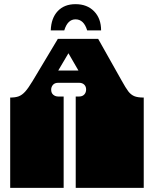

<svg xmlns="http://www.w3.org/2000/svg" viewBox="-20 -903 740 923"><path d="M29 -171V-172Q29 -185 29 -191Q29 -197 29 -209V-260Q29 -269 29 -273.5Q29 -278 29 -282.5Q29 -287 29 -296V-297Q29 -310 29 -316Q29 -322 29 -334V-434Q54 -434 70 -440Q86 -446 101 -462.5Q116 -479 137 -514L258 -716H452L564 -517Q585 -479 597 -463.5Q609 -448 625 -441Q641 -434 671 -434V0H344V-135Q344 -144 344 -148.5Q344 -153 344 -157.5Q344 -162 344 -171V-172Q344 -185 344 -191Q344 -197 344 -209V-260Q344 -269 344 -273.5Q344 -278 344 -282.5Q344 -287 344 -296V-297Q344 -310 344 -316Q344 -322 344 -334V-439H360Q376 -439 385 -448.5Q394 -458 394 -473Q394 -487 385 -496Q376 -505 360 -505H260Q243 -505 234.5 -495Q226 -485 226 -472Q226 -456 236 -447.5Q246 -439 260 -439H286V0H29V-135Q29 -144 29 -148.5Q29 -153 29 -157.5Q29 -162 29 -171ZM357 -564 309 -647 260 -564ZM399 -757Q383 -810 343 -810Q305 -810 289 -757H224Q226 -816 257.5 -849.5Q289 -883 343 -883Q399 -883 432.5 -848.5Q466 -814 466 -757Z"/></svg>

Font: Danfo
Style: Regular
Weight: 400
Version: Version 1.000;Glyphs 3.2 (3236)